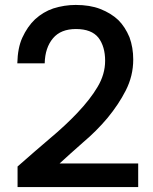

<svg xmlns="http://www.w3.org/2000/svg" viewBox="-20 -764 617 774"><path d="M50.8 -92.8Q124.5 -157.7 179.2 -204.1Q244.6 -258.8 292 -309.1Q343.8 -363.8 373 -413.1Q403.8 -464.4 403.8 -519Q403.8 -576.2 377 -611.8Q349.1 -647 286.1 -647Q225.1 -647 193.8 -609.9Q161.6 -571.8 160.2 -508.8H49.8Q51.3 -571.3 69.8 -611.8Q90.3 -656.7 121.1 -686Q154.3 -716.3 194.8 -730Q239.7 -744.1 285.2 -744.1Q342.3 -744.1 383.8 -728Q427.7 -710.9 457 -683.1Q484.4 -655.8 502 -613.8Q517.1 -572.3 517.1 -523.9Q517.1 -458 486.8 -398.9Q458.5 -343.3 413.1 -288.1Q368.7 -235.4 315.9 -190.9Q258.8 -140.6 220.2 -105H537.1V-9.8H50.8Z"/></svg>

Font: PoppinsZ Medium
Style: Regular
Weight: 500
Designer: Ninad Kale (Devanagari), Jonny Pinhorn (Latin)
Foundry: Indian Type Foundry
Version: Version 3.002;FEAKit 1.0